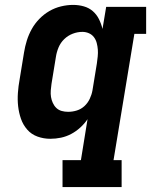

<svg xmlns="http://www.w3.org/2000/svg" viewBox="-20 -558 640 783"><path d="M235 205V95H310L337 -72Q325 -54 307.5 -38Q290 -22 270 -11.5Q250 -1 228.5 3.5Q207 8 185 8Q158 8 133 -1Q108 -10 91 -29.5Q74 -49 65.5 -73.5Q57 -98 54 -124.5Q51 -151 53 -179Q55 -207 60 -234L78 -344Q82 -369 89.5 -393Q97 -417 109.5 -439.5Q122 -462 140.5 -481Q159 -500 181.5 -513Q204 -526 229 -532Q254 -538 278 -538Q301 -538 322 -532Q343 -526 358.5 -512.5Q374 -499 383.5 -480Q393 -461 398 -440Q398 -440 398 -440Q398 -440 398 -440L413 -530H576V-420H528L443 95H476V205ZM258 -102Q276 -102 293.5 -107.5Q311 -113 324.5 -125.5Q338 -138 346 -155Q354 -172 357 -189L375 -299Q377 -313 378.5 -327.5Q380 -342 379 -355.5Q378 -369 374.5 -382.5Q371 -396 363 -406.5Q355 -417 342.5 -422.5Q330 -428 316 -428Q296 -428 276.5 -420.5Q257 -413 242 -398.5Q227 -384 219 -365Q211 -346 208 -326L190 -216Q188 -203 187 -189Q186 -175 188 -162.5Q190 -150 195.5 -138Q201 -126 210 -117.5Q219 -109 231.5 -105.5Q244 -102 258 -102Z"/></svg>

Font: Iosevka Slab XBdEx
Style: Italic
Weight: 800
Width: 7
Italic angle: -9°
Monospace: yes
Designer: Belleve Invis
Foundry: Belleve Invis
Version: Version 11.1.1; ttfautohint (v1.8.3)